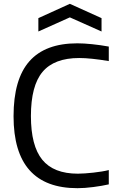

<svg xmlns="http://www.w3.org/2000/svg" viewBox="-20 -977 629 1006"><path d="M386 9Q51 9 51 -368Q51 -562 134 -656Q217 -750 385 -750Q419 -750 462.5 -745.5Q506 -741 550 -733V-657Q502 -665 463.5 -669Q425 -673 395 -673Q264 -673 203 -600.5Q142 -528 142 -369Q142 -213 201.5 -140Q261 -67 388 -67Q404 -67 425.5 -68.5Q447 -70 469.5 -72.5Q492 -75 513.5 -78.5Q535 -82 550 -86V-11Q515 -3 469 3Q423 9 386 9ZM181 -882 346 -957 512 -882V-812L346 -886L181 -812Z"/></svg>

Font: Encode Sans Normal
Style: Regular
Weight: 400
Designer: Pablo Impallari, Andres Torresi
Foundry: Pablo Impallari, Andres Torresi
Version: Version 1.000; ttfautohint (v1.00) -l 8 -r 50 -G 200 -x 14 -